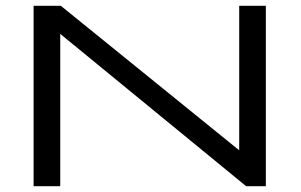

<svg xmlns="http://www.w3.org/2000/svg" viewBox="-20 -643 1040 663"><path d="M96 0V-623H190L806 -124V-623H898V0H830L188 -526V0Z"/></svg>

Font: Inconsolata UltraExpanded Thin
Style: Regular
Weight: 100
Width: 9
Monospace: yes
Designer: Raph Levien, Cyreal, Brenton Simpson
Foundry: Raph Levien, Cyreal, Google
Version: Version 3.100; ttfautohint (v1.8.4.7-5d5b)